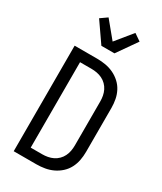

<svg xmlns="http://www.w3.org/2000/svg" viewBox="-240 -1071 980 1158"><g transform="rotate(30 250.0 -492.5)"><path d="M64 0V-735H222Q251 -735 280 -730Q309 -725 335.5 -712.5Q362 -700 384 -680Q406 -660 419.5 -634Q433 -608 438.5 -579Q444 -550 444 -521V-215Q444 -185 438.5 -156Q433 -127 419.5 -101Q406 -75 384 -55Q362 -35 335.5 -22.5Q309 -10 280 -5Q251 0 222 0ZM142 -70H222Q241 -70 260 -73.5Q279 -77 296.5 -85.5Q314 -94 328 -108Q342 -122 350.5 -139.5Q359 -157 362.5 -176Q366 -195 366 -215V-521Q366 -540 362.5 -559Q359 -578 350.5 -595.5Q342 -613 328 -627Q314 -641 296.5 -649.5Q279 -658 260 -661.5Q241 -665 221 -665H142ZM204 -815 109 -952 156 -985 250 -871 343 -985 391 -952 295 -815Z"/></g></svg>

Font: Huly
Style: Regular
Weight: 400
Designer: Belleve Invis
Foundry: Belleve Invis
Version: Version 33.2.5; ttfautohint (v1.8.4)